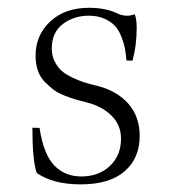

<svg xmlns="http://www.w3.org/2000/svg" viewBox="-20 -467 451 498"><path d="M189.5 11.2Q116.7 11.2 75.2 -18.6Q64 -49.8 64 -135.7L82.5 -135.3Q92.8 -67.4 120.4 -38.3Q147.9 -9.3 190.9 -9.3Q236.3 -9.3 265.1 -36.6Q293.9 -64 293.9 -107.4Q293.9 -142.6 269.3 -167Q244.6 -191.4 207 -200.7Q189.9 -205.1 178.7 -208.3Q167.5 -211.4 149.4 -218.3Q131.3 -225.1 119.6 -233.9Q107.9 -242.7 95.9 -254.9Q84 -267.1 78.1 -284.2Q72.3 -301.3 72.3 -322.3Q72.3 -376 110.4 -411.4Q148.4 -446.8 210.9 -446.8Q253.9 -446.8 284.7 -432.1Q307.1 -421.4 329.6 -430.2Q334.5 -417.5 334.5 -394.5Q334.5 -348.6 323.7 -309.6L308.1 -310.1Q306.6 -327.1 304.2 -340.3Q301.8 -353.5 295.2 -370.8Q288.6 -388.2 278.8 -399.2Q269 -410.2 251.5 -418.2Q233.9 -426.3 210.4 -426.3Q171.4 -426.3 142.8 -404.5Q114.3 -382.8 114.3 -340.8Q114.3 -322.3 122.1 -307.1Q129.9 -292 140.6 -282.7Q151.4 -273.4 168.7 -265.4Q186 -257.3 199.2 -253.2Q212.4 -249 231.4 -244.6Q282.7 -231.9 312.5 -198.5Q342.3 -165 342.3 -114.3Q342.3 -56.6 303.2 -22.7Q264.2 11.2 189.5 11.2Z"/></svg>

Font: Elstob ExtraLight
Style: Regular
Weight: 200
Designer: Peter S. Baker
Version: Version 1.015